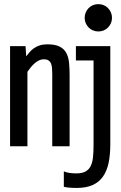

<svg xmlns="http://www.w3.org/2000/svg" viewBox="-20 -716 590 940"><path d="M520 -490.2H351.6V-419.9H438V-5.9C438 16.9 437.1 36.9 435.3 54.2C433.5 71.5 429.6 85.9 423.6 97.7C417.6 109.4 409 118.2 397.9 124C386.9 129.9 372.1 132.8 353.5 132.8C341.5 132.8 330.4 132.1 320.3 130.6C310.2 129.2 300.9 126.6 292.5 123V198.7C298 200 306 201.3 316.4 202.4C326.8 203.5 339.8 204.1 355.5 204.1C386.1 204.1 411.9 199.5 432.9 190.2C453.9 180.9 470.8 167.2 483.6 149.2C496.5 131.1 505.8 108.8 511.5 82.3C517.2 55.7 520 25.4 520 -8.8ZM461.4 -695.8C452 -695.8 443.2 -694.1 435.1 -690.7C426.9 -687.3 419.8 -682.5 413.8 -676.3C407.8 -670.1 403.1 -662.9 399.7 -654.8C396.2 -646.6 394.5 -638 394.5 -628.9C394.5 -619.5 396.2 -610.8 399.7 -602.8C403.1 -594.8 407.8 -587.7 413.8 -581.5C419.8 -575.4 426.9 -570.6 435.1 -567.1C443.2 -563.7 452 -562 461.4 -562C470.9 -562 479.7 -563.7 487.8 -567.1C495.9 -570.6 503 -575.4 509 -581.5C515.1 -587.7 519.8 -594.8 523.2 -602.8C526.6 -610.8 528.3 -619.5 528.3 -628.9C528.3 -638 526.6 -646.6 523.2 -654.8C519.8 -662.9 515.1 -670.1 509 -676.3C503 -682.5 495.9 -687.3 487.8 -690.7C479.7 -694.1 470.9 -695.8 461.4 -695.8ZM29.3 -490.2V0H114.3V-364.7C119.1 -371.6 124.5 -378.7 130.4 -386C136.2 -393.3 142.5 -399.9 149.2 -405.8C155.8 -411.6 162.9 -416.4 170.4 -420.2C177.9 -423.9 185.9 -425.8 194.3 -425.8C203.8 -425.8 211.3 -424.1 216.8 -420.7C222.3 -417.2 226.5 -412.4 229.2 -406.2C232 -400.1 233.8 -392.7 234.6 -384C235.4 -375.4 235.8 -365.7 235.8 -355V0H320.8V-348.6C320.8 -371.4 319.8 -392 317.9 -410.4C315.9 -428.8 311.3 -444.6 304 -457.8C296.6 -470.9 285.7 -481.1 271.2 -488.3C256.8 -495.4 236.8 -499 211.4 -499C197.1 -499 184.7 -497.2 174.1 -493.7C163.5 -490.1 154.1 -485.4 146 -479.7C137.9 -474 130.9 -467.8 125 -460.9C119.1 -454.1 113.6 -447.3 108.4 -440.4L105 -490.2Z"/></svg>

Font: CodeNewRoman Nerd Font Mono
Style: Regular
Weight: 400
Monospace: yes
Designer: Sam Radian
Foundry: Code New Roman
Version: Version 2.00 November 29, 2014;Nerd Fonts 3.2.1